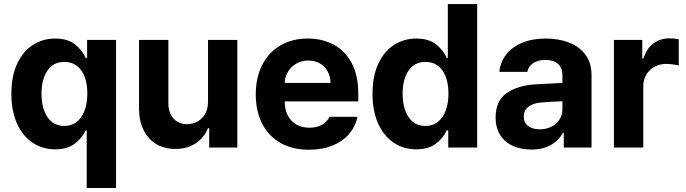

<svg xmlns="http://www.w3.org/2000/svg" viewBox="-20 -727 3378 946"><path d="M407.2 -85H402.3Q383.8 -45.4 347.2 -18.3Q310.5 8.8 252 8.8Q190.4 8.8 141.6 -23.2Q92.8 -55.2 64.5 -116.9Q36.1 -178.7 36.1 -264.6Q36.1 -352.5 64.9 -413.8Q93.8 -475.1 142.8 -506.1Q191.9 -537.1 252 -537.1Q312 -537.1 348.1 -509.3Q384.3 -481.4 402.3 -441.4H409.2V-530.3H551.8V199.2H407.2ZM410.2 -265.6Q410.2 -337.9 380.4 -379.9Q350.6 -421.9 296.9 -421.9Q243.2 -421.9 213.9 -379.4Q184.6 -336.9 184.6 -265.6Q184.6 -193.4 213.9 -149.9Q243.2 -106.4 296.9 -106.4Q332.5 -106.4 357.9 -126.2Q383.3 -146 396.7 -181.9Q410.2 -217.8 410.2 -265.6Z M1004.9 -530.3H1149.4V0H1010.7V-95.7H1004.9Q985.8 -48.3 944.1 -20.8Q902.3 6.8 843.8 6.8Q790.5 6.8 750.2 -17.1Q710 -41 687.5 -86.2Q665 -131.3 665 -192.4V-530.3H809.6V-217.8Q809.6 -170.9 834.7 -143.1Q859.9 -115.2 902.3 -115.2Q929.7 -115.2 953.1 -128.2Q976.6 -141.1 990.7 -166Q1004.9 -190.9 1004.9 -225.6Z M1240.2 -262.7Q1240.2 -344.2 1271.7 -406.5Q1303.2 -468.8 1361.3 -502.9Q1419.4 -537.1 1496.1 -537.1Q1567.4 -537.1 1623.8 -507.1Q1680.2 -477.1 1712.6 -416.5Q1745.1 -356 1745.1 -268.6V-227.5H1382.8Q1382.8 -188 1397.7 -158.7Q1412.6 -129.4 1440.2 -113.5Q1467.8 -97.7 1504.9 -97.7Q1540.5 -97.7 1566.4 -112.1Q1592.3 -126.5 1603.5 -151.4H1741.2Q1731 -102.5 1699.2 -65.9Q1667.5 -29.3 1616.9 -9.3Q1566.4 10.7 1502 10.7Q1421.4 10.7 1362.5 -22.5Q1303.7 -55.7 1272 -117.4Q1240.2 -179.2 1240.2 -262.7ZM1608.4 -318.4Q1608.4 -350.1 1594.5 -375.2Q1580.6 -400.4 1555.7 -414.6Q1530.8 -428.7 1499 -428.7Q1466.8 -428.7 1440.7 -414.1Q1414.6 -399.4 1399.2 -374Q1383.8 -348.6 1382.8 -318.4Z M1815.4 -264.6Q1815.4 -352.5 1844.2 -413.8Q1873 -475.1 1922.1 -506.1Q1971.2 -537.1 2031.2 -537.1Q2091.3 -537.1 2127.4 -509.3Q2163.6 -481.4 2181.6 -441.4H2186.5V-707H2331.1V0H2188.5V-85H2181.6Q2163.1 -45.4 2126.5 -18.3Q2089.8 8.8 2031.2 8.8Q1969.7 8.8 1920.9 -23.2Q1872.1 -55.2 1843.8 -116.9Q1815.4 -178.7 1815.4 -264.6ZM2189.5 -265.6Q2189.5 -337.9 2159.7 -379.9Q2129.9 -421.9 2076.2 -421.9Q2022.5 -421.9 1993.2 -379.4Q1963.9 -336.9 1963.9 -265.6Q1963.9 -193.4 1993.2 -149.9Q2022.5 -106.4 2076.2 -106.4Q2111.8 -106.4 2137.2 -126.2Q2162.6 -146 2176 -181.9Q2189.5 -217.8 2189.5 -265.6Z M2619.1 -311.5Q2672.9 -314.9 2751 -318.4V-361.3Q2750 -394.5 2728 -413.1Q2706.1 -431.6 2666 -431.6Q2629.9 -431.6 2606.9 -416Q2584 -400.4 2578.1 -373H2440.4Q2444.8 -419.9 2472.9 -457Q2501 -494.1 2551.3 -515.6Q2601.6 -537.1 2669.9 -537.1Q2730.5 -537.1 2781.5 -518.1Q2832.5 -499 2863.5 -458.7Q2894.5 -418.5 2894.5 -357.4V0H2757.8V-73.2H2753.9Q2732.9 -34.7 2694.1 -12.5Q2655.3 9.8 2598.6 9.8Q2546.9 9.8 2507.1 -8.1Q2467.3 -25.9 2444.6 -61.5Q2421.9 -97.2 2421.9 -148.4Q2421.9 -230.5 2477.1 -268.6Q2532.2 -306.6 2619.1 -311.5ZM2639.6 -89.8Q2671.9 -89.8 2697.5 -103Q2723.1 -116.2 2737.3 -139.2Q2751.5 -162.1 2751 -189.5V-228Q2728 -227.5 2694.3 -225.6Q2660.6 -223.6 2642.6 -221.7Q2604.5 -217.8 2582.5 -200.2Q2560.5 -182.6 2560.5 -152.3Q2560.5 -122.6 2582.3 -106.2Q2604 -89.8 2639.6 -89.8Z M3004.9 -530.3H3144.5V-438.5H3150.4Q3164.6 -486.8 3198.7 -512.5Q3232.9 -538.1 3278.3 -538.1Q3303.2 -538.1 3324.2 -533.2V-404.3Q3313.5 -407.2 3295.4 -409.7Q3277.3 -412.1 3262.7 -412.1Q3230.5 -412.1 3204.6 -397.9Q3178.7 -383.8 3164.1 -358.6Q3149.4 -333.5 3149.4 -301.8V0H3004.9Z"/></svg>

Font: WEMIX Pretendard
Style: Bold
Weight: 700
Designer: Base glyphs from Inter by Rasmus Andersson; Hangeul glyphs from Noto Sans CJK(Source Han Sans) by Jang Soo-young and Kan
Foundry: Kil Hyung-jin
Version: Version 1.000